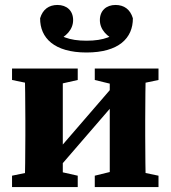

<svg xmlns="http://www.w3.org/2000/svg" viewBox="-20 -763 696 783"><path d="M29.1 0H297V-46.5L208 -66.5H125.9L29.1 -46.5V0ZM29.1 -436.8 126.5 -416.8H208.5L297 -436.8V-483.4H29.1V-436.8ZM80.4 0H236.1V-483.4H80.4C82.4 -438.4 83.4 -335.9 83.4 -273.4V-210C83.4 -147.4 82.4 -45 80.4 0ZM150 -73.8H215.5L505.6 -409.6H440L150 -73.8ZM366.5 0H626.4V-46.5L530.2 -66.5H448.1L366.5 -46.5V0ZM366.5 -436.8 448.7 -416.8H530.7L626.4 -436.8V-483.4H366.5V-436.8ZM427.6 0H575.2C573.2 -45 572.2 -147.4 572.2 -210V-273.4C572.2 -335.9 573.2 -438.4 575.2 -483.4H427.6V0ZM332.7 -548.9C464.3 -548.9 522.4 -607.6 521.9 -688.6C510.8 -725.5 485.6 -742.5 451.4 -742.8C413.3 -742.8 387.3 -719.6 387.3 -681C387.3 -642 416.9 -612.1 457.5 -595.7L483.5 -651.1C444 -614.2 403.6 -597 332.7 -597C261.8 -597 221.4 -614.2 181.9 -651.1L208 -595.7C248.5 -612.1 278.2 -642 278.2 -681C278.2 -719.6 252.2 -742.8 214 -742.8C179.8 -742.5 154.6 -725.5 143.6 -688.6C143 -608.3 201.1 -548.9 332.7 -548.9Z"/></svg>

Font: Source Serif Variable
Style: Regular
Weight: 389
Designer: Frank Grießhammer
Foundry: Adobe Systems Incorporated
Version: Version 3.001;hotconv 1.0.111;makeotfexe 2.5.65597